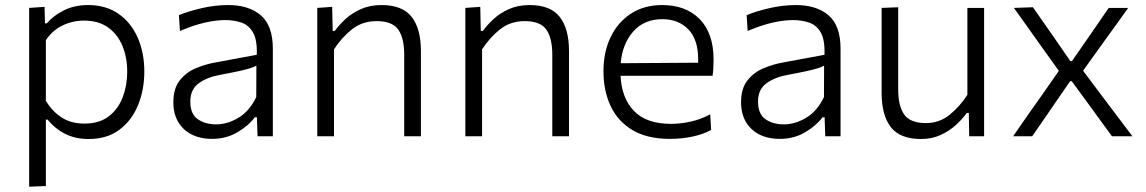

<svg xmlns="http://www.w3.org/2000/svg" viewBox="-20 -526 4421 741"><path d="M92.5 194.5V-495.5L152 -499.5L153.5 -436H161Q183 -463.5 224.5 -485Q266 -506.5 320 -506.5Q388.5 -506.5 437 -473Q485.5 -439.5 511.2 -381.2Q537 -323 537 -249.5Q537 -180 513 -120.8Q489 -61.5 441.2 -25.5Q393.5 10.5 322 10.5Q271 10.5 231.8 -9.2Q192.5 -29 163.5 -64.5H157V192ZM305.5 -49Q363.5 -49 400 -77.2Q436.5 -105.5 453.8 -151.2Q471 -197 471 -249Q471 -303.5 452.8 -348.2Q434.5 -393 397.5 -419.8Q360.5 -446.5 304 -446.5Q260.5 -446.5 221.5 -427.8Q182.5 -409 157 -371V-137Q182 -95.5 218.5 -72.2Q255 -49 305.5 -49Z M798.5 10Q730 10 689.5 -28Q649 -66 649 -131.5Q649 -184.5 673.8 -215.8Q698.5 -247 735.5 -262.5Q772.5 -278 809 -284.5L971 -314.5Q973 -371.5 956.8 -400.2Q940.5 -429 912 -438.8Q883.5 -448.5 849 -448.5Q814.5 -448.5 771.8 -439Q729 -429.5 674.5 -406.5L670.5 -467.5Q706.5 -482.5 758.2 -494.5Q810 -506.5 860.5 -506.5Q940.5 -506.5 986.8 -466.8Q1033 -427 1033 -338V0H974L971.5 -73.5H963.5Q940 -41.5 896.8 -15.8Q853.5 10 798.5 10ZM814.5 -46Q857.5 -46 900.2 -71.5Q943 -97 969 -151.5L969.5 -272.5Q961 -268 947 -263.2Q933 -258.5 905 -252.2Q877 -246 826.5 -236.5Q779.5 -228 747 -204.5Q714.5 -181 714.5 -134Q714.5 -86 743.2 -66Q772 -46 814.5 -46Z M1204.5 0V-495.5L1262 -499.5L1264 -406.5H1272Q1287.5 -428.5 1312.5 -451.8Q1337.5 -475 1372.5 -490.8Q1407.5 -506.5 1452.5 -506.5Q1533 -506.5 1568.8 -460.8Q1604.5 -415 1604.5 -329V0H1540V-315Q1540 -379 1517 -411.8Q1494 -444.5 1433.5 -444.5Q1378 -444.5 1338 -412.5Q1298 -380.5 1269 -335.5V0Z M1776 0V-495.5L1833.5 -499.5L1835.5 -406.5H1843.5Q1859 -428.5 1884 -451.8Q1909 -475 1944 -490.8Q1979 -506.5 2024 -506.5Q2104.5 -506.5 2140.2 -460.8Q2176 -415 2176 -329V0H2111.5V-315Q2111.5 -379 2088.5 -411.8Q2065.5 -444.5 2005 -444.5Q1949.5 -444.5 1909.5 -412.5Q1869.5 -380.5 1840.5 -335.5V0Z M2565 10Q2478 10 2421.2 -23.8Q2364.5 -57.5 2336.8 -116.5Q2309 -175.5 2309 -251Q2309 -325.5 2336.8 -383Q2364.5 -440.5 2415.2 -473.5Q2466 -506.5 2535.5 -506.5Q2627.5 -506.5 2680.8 -451.8Q2734 -397 2734 -295.5Q2734 -259.5 2730 -233.5H2375Q2379 -147.5 2426.8 -97.8Q2474.5 -48 2570 -48Q2606.5 -48 2646.2 -56.8Q2686 -65.5 2721 -85L2724.5 -24.5Q2696 -8.5 2654.2 0.8Q2612.5 10 2565 10ZM2536.5 -452Q2466 -452 2424 -404.5Q2382 -357 2375.5 -282L2674.5 -284Q2674.5 -290 2674.5 -296.5Q2674.5 -374 2636.2 -413Q2598 -452 2536.5 -452Z M2989.5 10Q2921 10 2880.5 -28Q2840 -66 2840 -131.5Q2840 -184.5 2864.8 -215.8Q2889.5 -247 2926.5 -262.5Q2963.5 -278 3000 -284.5L3162 -314.5Q3164 -371.5 3147.8 -400.2Q3131.5 -429 3103 -438.8Q3074.5 -448.5 3040 -448.5Q3005.5 -448.5 2962.8 -439Q2920 -429.5 2865.5 -406.5L2861.5 -467.5Q2897.5 -482.5 2949.2 -494.5Q3001 -506.5 3051.5 -506.5Q3131.5 -506.5 3177.8 -466.8Q3224 -427 3224 -338V0H3165L3162.5 -73.5H3154.5Q3131 -41.5 3087.8 -15.8Q3044.5 10 2989.5 10ZM3005.5 -46Q3048.5 -46 3091.2 -71.5Q3134 -97 3160 -151.5L3160.5 -272.5Q3152 -268 3138 -263.2Q3124 -258.5 3096 -252.2Q3068 -246 3017.5 -236.5Q2970.5 -228 2938 -204.5Q2905.5 -181 2905.5 -134Q2905.5 -86 2934.2 -66Q2963 -46 3005.5 -46Z M3534.5 10.5Q3454 10.5 3418.2 -35.2Q3382.5 -81 3382.5 -167.5V-495.5L3446.5 -498V-180.5Q3446.5 -116.5 3469.8 -83.8Q3493 -51 3553.5 -51Q3605.5 -51 3645 -83Q3684.5 -115 3713.5 -160V-495.5H3778V0H3720.5L3719 -90H3711Q3695.5 -68 3670.5 -44.8Q3645.5 -21.5 3611.2 -5.5Q3577 10.5 3534.5 10.5Z M3890 0Q3913 -33.5 3930.2 -58.2Q3947.5 -83 3962.8 -104.8Q3978 -126.5 3996 -151.5L4066.5 -252.5L3998.5 -347.5Q3971.5 -385.5 3949 -417.2Q3926.5 -449 3893 -495.5L3966.5 -498Q3992 -462 4011.8 -433.2Q4031.5 -404.5 4054 -372.5L4111 -290H4117L4174.5 -373Q4196.5 -404.5 4215.8 -432.8Q4235 -461 4259 -495.5H4334Q4311 -463 4294.5 -440Q4278 -417 4263.2 -396.8Q4248.5 -376.5 4230.5 -351.5L4160 -253L4236.5 -151Q4263.5 -115 4289 -81.5Q4314.5 -48 4350.5 0H4271.5Q4247 -33.5 4227.2 -60.8Q4207.5 -88 4183 -121.5L4116.5 -212.5H4110L4050 -125.5Q4026.5 -91 4007 -62.8Q3987.5 -34.5 3963.5 0Z"/></svg>

Font: Commissioner Light
Style: Regular
Weight: 300
Designer: Kostas Bartsokas
Foundry: Kostas Bartsokas
Version: Version 1.000; ttfautohint (v1.8.3)